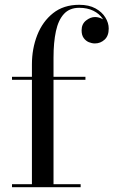

<svg xmlns="http://www.w3.org/2000/svg" viewBox="-20 -780 473 800"><path d="M113 0V-511.5Q113 -577 135.2 -633.8Q157.5 -690.5 201.2 -725.2Q245 -760 310 -760Q350.5 -760 377.8 -745Q405 -730 419 -707.2Q433 -684.5 433 -661Q433 -630.5 415.8 -614.8Q398.5 -599 375.5 -599Q363 -599 350.2 -604.2Q337.5 -609.5 328.8 -621.5Q320 -633.5 320 -653.5Q320 -680 338.5 -694.5Q357 -709 375.5 -709Q389 -709 402 -703.2Q415 -697.5 423.5 -686.8Q432 -676 432 -661H420.5Q420.5 -683.5 407 -703.2Q393.5 -723 368.8 -735.2Q344 -747.5 310 -747.5Q270 -747.5 246.5 -722Q223 -696.5 213 -650Q203 -603.5 203 -540V0ZM30 0V-12.5H316V0ZM30 -447.5V-460H336V-447.5Z"/></svg>

Font: Bodoni Moda 18pt
Style: Regular
Weight: 400
Designer: Owen Earl
Foundry: indestructible type
Version: Version 2.005